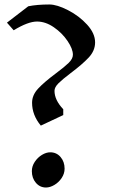

<svg xmlns="http://www.w3.org/2000/svg" viewBox="-20 -826 517 856"><path d="M404 -637Q404 -600 375.5 -569.5Q347 -539 295 -500Q258 -472 240.5 -454.5Q223 -437 223 -421Q223 -380 262 -339V-313L162 -266Q123 -313 123 -368Q123 -402 150 -431Q177 -460 228 -498Q267 -527 286 -545.5Q305 -564 305 -582Q305 -608 281 -643.5Q257 -679 220 -704.5Q183 -730 145 -730Q105 -730 41 -691L11 -725L106 -798Q145 -806 200 -806Q234 -806 283.5 -780.5Q333 -755 368.5 -716Q404 -677 404 -637ZM268 -74Q268 -52 255 -32.5Q242 -13 222.5 -1.5Q203 10 185 10Q158 10 140 -11Q122 -32 122 -63Q122 -85 135 -104.5Q148 -124 167 -135.5Q186 -147 204 -147Q232 -147 250 -126Q268 -105 268 -74Z"/></svg>

Font: Inknut Antiqua Light
Style: Regular
Weight: 300
Designer: Claus Eggers Sørensen
Foundry: Claus Eggers Sørensen
Version: Version 1.003; ttfautohint (v1.8.2) -l 8 -r 50 -G 200 -x 14 